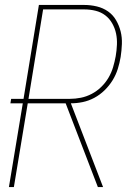

<svg xmlns="http://www.w3.org/2000/svg" viewBox="-20 -755 540 775"><path d="M375 0 245 -338H92L36 0H16L72 -338H22L25 -356H75L137 -735H320Q346 -735 371 -729Q396 -723 416 -709Q436 -695 448.5 -673.5Q461 -652 467 -628Q473 -604 472 -577.5Q471 -551 467 -525Q463 -501 455.5 -477Q448 -453 434.5 -431Q421 -409 402 -390.5Q383 -372 360.5 -360Q338 -348 314 -343Q290 -338 266 -338L396 0ZM262 -356Q284 -356 306.5 -360.5Q329 -365 350 -376Q371 -387 388.5 -404Q406 -421 418 -441.5Q430 -462 436.5 -484Q443 -506 447 -528Q451 -551 452 -574.5Q453 -598 448.5 -619.5Q444 -641 433 -660.5Q422 -680 405 -693Q388 -706 366 -711.5Q344 -717 320 -717H154L95 -356Z"/></svg>

Font: Iosevka Thin
Style: Italic
Weight: 100
Italic angle: -9°
Monospace: yes
Designer: Belleve Invis
Foundry: Belleve Invis
Version: Version 32.5.0; ttfautohint (v1.8.4)